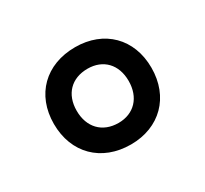

<svg xmlns="http://www.w3.org/2000/svg" viewBox="-77 -817 561 525"><g transform="rotate(-30 204.0 -554.5)"><path d="M205 -401C296 -401 358 -463 358 -555C358 -647 296 -708 205 -708C112 -708 50 -647 50 -555C50 -463 112 -401 205 -401ZM205 -469C154 -469 122 -503 122 -555C122 -607 154 -640 205 -640C254 -640 286 -607 286 -555C286 -503 254 -469 205 -469Z"/></g></svg>

Font: Fixel Display Regular
Style: Regular
Weight: 400
Designer: AlfaBravo + MacPaw
Foundry: Kyrylo Tkachov, Marchela Mozhyna, Serhii Makarenko, Maria Weinstein, Zakhar Kryvoshyya
Version: Version 1.211